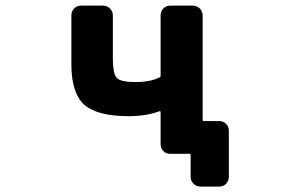

<svg xmlns="http://www.w3.org/2000/svg" viewBox="-20 -568 1040 687"><path d="M697.3 99.6Q682.6 99.6 672.4 89.4Q662.1 79.1 662.1 64.5V-12.7Q662.1 -17.6 658.2 -17.6H588.9Q574.2 -17.6 564.5 -27.3Q554.7 -37.1 554.7 -51.8V-167Q554.7 -170.9 549.8 -169.9Q503.9 -152.3 440.4 -152.3Q328.1 -152.3 281.2 -193.4Q235.4 -235.4 235.4 -337.9V-512.7Q235.4 -527.3 245.1 -537.6Q254.9 -547.9 269.5 -547.9H348.6Q363.3 -547.9 373.5 -537.6Q383.8 -527.3 383.8 -512.7V-361.3Q383.8 -303.7 397.9 -289.1Q412.1 -274.4 464.8 -274.4Q517.6 -274.4 550.8 -291Q554.7 -293 554.7 -296.9V-512.7Q554.7 -527.3 564.5 -537.6Q574.2 -547.9 588.9 -547.9H669.9Q684.6 -547.9 694.8 -537.6Q705.1 -527.3 705.1 -512.7V-139.6Q705.1 -134.8 709 -134.8H764.6Q779.3 -134.8 789.1 -124.5Q798.8 -114.3 798.8 -100.6V64.5Q798.8 79.1 789.1 89.4Q779.3 99.6 764.6 99.6Z"/></svg>

Font: Rounded-L Mgen+ 1mn bold
Style: Bold
Weight: 700
Designer: [Source Han Sans]
Ryoko NISHIZUKA  (kana & ideographs); Paul D. Hunt (Latin, Greek & Cyrillic); Wenlong ZHANG  (bopomofo
Version: Version 1.059.20150602